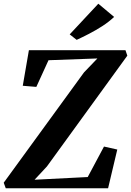

<svg xmlns="http://www.w3.org/2000/svg" viewBox="-36 -1013 705 1033"><path d="M-5 0 -16 -30 416 -623.5 488 -698.5 225 -689 159.5 -545.5 86.5 -551.5 119.5 -743H639L649 -713.5L216.5 -117.5L150 -46L436 -60.5L523.5 -224.5L595 -208.5L545.5 0ZM376.5 -798.5 339 -828 493 -993 578 -922Q549.5 -895 514 -872.2Q478.5 -849.5 442.8 -831Q407 -812.5 376.5 -798.5Z"/></svg>

Font: Merriweather 72pt
Style: Bold Italic
Weight: 700
Italic angle: -7.8°
Version: Version 2.101